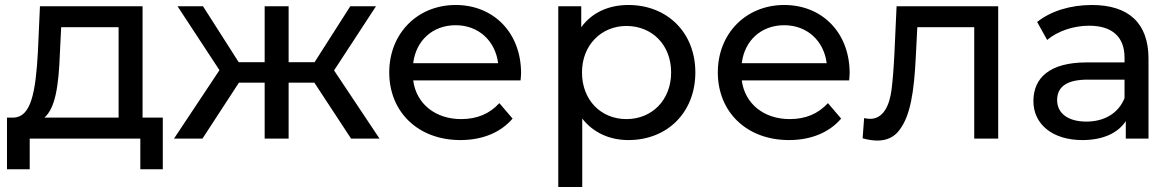

<svg xmlns="http://www.w3.org/2000/svg" viewBox="-20 -555 4700 769"><path d="M99 123V0H542V123H632V-84H551V-530H140L132 -351C123 -183 104 -88 36 -84H8V123ZM158 -84C202 -123 215 -211 220 -344L225 -446H455V-84Z M791 0 937 -224H1040V0H1136V-224H1239L1386 0H1500L1318 -273L1486 -530H1383L1240 -306H1136V-530H1040V-306H936L793 -530H691L859 -274L677 0Z M1824 6C1912 6 1985 -24 2033 -80L1980 -142C1941 -99 1890 -78 1827 -78C1723 -78 1647 -140 1635 -233H2065C2066 -245 2067 -255 2067 -262C2067 -423 1958 -535 1805 -535C1652 -535 1539 -421 1539 -265C1539 -107 1654 6 1824 6ZM1805 -454C1897 -454 1964 -391 1975 -302H1635C1646 -393 1713 -454 1805 -454Z M2216 -530V194H2312V-80C2356 -24 2421 6 2497 6C2652 6 2765 -104 2765 -265C2765 -425 2652 -535 2497 -535C2418 -535 2351 -505 2308 -446V-530ZM2489 -451C2591 -451 2668 -376 2668 -265C2668 -154 2591 -78 2489 -78C2387 -78 2311 -154 2311 -265C2311 -375 2389 -451 2489 -451Z M3140 6C3228 6 3301 -24 3349 -80L3296 -142C3257 -99 3206 -78 3143 -78C3039 -78 2963 -140 2951 -233H3381C3382 -245 3383 -255 3383 -262C3383 -423 3274 -535 3121 -535C2968 -535 2855 -421 2855 -265C2855 -107 2970 6 3140 6ZM3121 -454C3213 -454 3280 -391 3291 -302H2951C2962 -393 3029 -454 3121 -454Z M3435 -1C3457 5 3477 8 3494 8C3532 8 3562 -6 3583 -35C3626 -92 3641 -185 3648 -328L3654 -446H3882V0H3978V-530H3571L3562 -334C3559 -275 3555 -229 3551 -197C3543 -133 3518 -79 3465 -79C3458 -79 3450 -80 3441 -82Z M4315 6C4396 6 4457 -21 4489 -70V0H4580V-320C4580 -463 4500 -535 4353 -535C4268 -535 4189 -511 4134 -467L4174 -395C4215 -430 4279 -452 4342 -452C4435 -452 4484 -407 4484 -324V-305H4332C4184 -305 4119 -243 4119 -150C4119 -57 4196 6 4315 6ZM4214 -154C4214 -209 4255 -236 4336 -236H4484V-162C4460 -102 4404 -68 4331 -68C4258 -68 4214 -101 4214 -154Z"/></svg>

Font: Malon Grotesk Med
Style: Regular
Weight: 500
Designer: Julieta Ulanovsky
Foundry: Julieta Ulanovsky
Version: Version 7.200